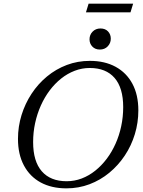

<svg xmlns="http://www.w3.org/2000/svg" viewBox="-20 -1022 786 1052"><path d="M161.5 -243.5Q161.5 -138 209 -83.5Q256.5 -29 345 -29Q388 -29 427.5 -44Q467 -59 501.8 -86.8Q536.5 -114.5 564.8 -152Q593 -189.5 613.2 -234.8Q633.5 -280 644.2 -330.8Q655 -381.5 655 -435Q655 -540.5 607.8 -595Q560.5 -649.5 472 -649.5Q429 -649.5 389.2 -634.2Q349.5 -619 315 -591.5Q280.5 -564 252.2 -526.5Q224 -489 203.8 -443.8Q183.5 -398.5 172.5 -347.8Q161.5 -297 161.5 -243.5ZM738 -417Q738 -350 718.8 -286.8Q699.5 -223.5 663.8 -169.8Q628 -116 579 -75.5Q530 -35 470.5 -12.5Q411 10 344 10Q262.5 10 203 -22.2Q143.5 -54.5 111 -115.5Q78.5 -176.5 78.5 -261Q78.5 -328.5 98 -391.5Q117.5 -454.5 153 -508.5Q188.5 -562.5 237.5 -603Q286.5 -643.5 346 -666Q405.5 -688.5 472.5 -688.5Q554 -688.5 613.5 -656Q673 -623.5 705.5 -563Q738 -502.5 738 -417ZM527 -750.5Q501.5 -750.5 486 -766.8Q470.5 -783 470.5 -806.5Q470.5 -831.5 487.5 -848.8Q504.5 -866 530.5 -866Q556.5 -866 571.8 -850Q587 -834 587 -810Q587 -785.5 570.2 -768Q553.5 -750.5 527 -750.5ZM451 -954.5 465.5 -1002H709.5L695 -954.5Z"/></svg>

Font: Newsreader 28pt
Style: Italic
Weight: 400
Italic angle: -17°
Version: Version 1.003